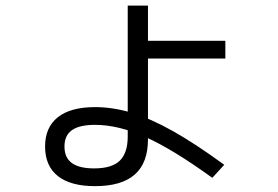

<svg xmlns="http://www.w3.org/2000/svg" viewBox="-20 -632 978 676"><path d="M138.7 -116.2Q138.7 -183.6 183.6 -219.2Q228.5 -254.9 314.5 -254.9Q377.9 -254.9 443.8 -234.9Q509.8 -214.8 588.9 -170.4Q668 -126 769.5 -51.8L727.5 -5.9Q589.8 -105.5 493.7 -148.9Q397.5 -192.4 314.5 -192.4Q259.8 -192.4 233.4 -173.8Q207 -155.3 207 -116.2Q207 -77.1 232.9 -58.1Q258.8 -39.1 311.5 -39.1Q374 -39.1 401.9 -66.4Q429.7 -93.8 429.7 -151.4V-207V-612.3H501V-488.3H773.4V-425.8H501V-141.6Q501 -58.6 454.6 -17.6Q408.2 23.4 314.5 23.4Q228.5 23.4 183.6 -12.2Q138.7 -47.9 138.7 -116.2Z"/></svg>

Font: WEMIX Pretendard Variable
Style: Regular
Weight: 400
Designer: Base glyphs from Inter by Rasmus Andersson; Hangeul glyphs from Noto Sans CJK(Source Han Sans) by Jang Soo-young and Kan
Foundry: Kil Hyung-jin
Version: Version 1.000;Glyphs 3.2 (3208)